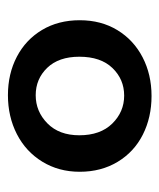

<svg xmlns="http://www.w3.org/2000/svg" viewBox="21 -770 402 484"><g transform="rotate(90 222.0 -528.0)"><path d="M222 -709Q276 -709 319.5 -687Q363 -665 388 -623.5Q413 -582 413 -528Q413 -475 387.5 -433.5Q362 -392 318 -369.5Q274 -347 220 -347Q166 -347 123 -369.5Q80 -392 55.5 -433Q31 -474 31 -528Q31 -582 56 -623Q81 -664 124.5 -686.5Q168 -709 222 -709ZM221 -640Q180 -640 151.5 -610.5Q123 -581 123 -527Q123 -475 151 -446Q179 -417 220 -417Q261 -417 291 -446.5Q321 -476 321 -527Q321 -580 291.5 -610Q262 -640 221 -640Z"/></g></svg>

Font: Poppins Medium A&M
Style: Regular
Weight: 500
Designer: Ninad Kale (Devanagari), Jonny Pinhorn (Latin)
Foundry: Indian Type Foundry
Version: 4.004